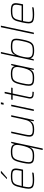

<svg xmlns="http://www.w3.org/2000/svg" viewBox="1655 -2438 983 4333"><g transform="rotate(-90 2146.5 -271.5)"><path d="M255 8Q181 8 136.5 -3Q92 -14 73 -41.5Q54 -69 54 -117Q54 -143 59.5 -177Q65 -211 74 -254Q90 -329 105 -379.5Q120 -430 145.5 -460.5Q171 -491 217 -504.5Q263 -518 339 -518Q404 -518 441.5 -507.5Q479 -497 495 -472.5Q511 -448 511 -405Q511 -396 508 -372Q505 -348 499.5 -317.5Q494 -287 487 -256L484 -243H107Q99 -203 93.5 -172Q88 -141 88 -118Q88 -82 103 -61.5Q118 -41 152.5 -32.5Q187 -24 246 -24Q273 -24 304.5 -26Q336 -28 366.5 -31Q397 -34 420 -38L413 -5Q395 -1 368.5 2Q342 5 312.5 6.5Q283 8 255 8ZM114 -275H456L460 -296Q466 -329 470.5 -355Q475 -381 475 -400Q475 -438 460.5 -456Q446 -474 416.5 -480Q387 -486 340 -486Q279 -486 241 -478.5Q203 -471 180.5 -449Q158 -427 143.5 -385.5Q129 -344 114 -275ZM273 -605 274 -610 409 -743H457L456 -738L302 -605Z M927 200 989 -83H985Q967 -45 941.5 -25Q916 -5 880 1.5Q844 8 794 8Q731 8 692.5 -2Q654 -12 636.5 -38Q619 -64 619 -111Q619 -138 624 -173.5Q629 -209 639 -255Q656 -335 673.5 -386.5Q691 -438 717 -466.5Q743 -495 783.5 -506.5Q824 -518 885 -518Q937 -518 973.5 -510Q1010 -502 1031.5 -484Q1053 -466 1059 -436H1063L1085 -510H1113L962 200ZM800 -24Q848 -24 878.5 -32Q909 -40 930 -56.5Q951 -73 969 -100Q979 -116 990 -143Q1001 -170 1010.5 -203Q1020 -236 1027 -269Q1034 -302 1038.5 -330.5Q1043 -359 1043 -377Q1043 -436 1008.5 -461Q974 -486 894 -486Q839 -486 803 -478Q767 -470 744.5 -446.5Q722 -423 706 -377Q690 -331 674 -255Q664 -209 658.5 -174.5Q653 -140 653 -115Q653 -77 667.5 -57Q682 -37 714.5 -30.5Q747 -24 800 -24Z M1395 8Q1332 8 1295.5 -2.5Q1259 -13 1244 -36.5Q1229 -60 1229 -97Q1229 -117 1232 -140Q1235 -163 1241 -190L1309 -510H1344L1277 -195Q1271 -166 1267.5 -142.5Q1264 -119 1264 -102Q1264 -69 1277.5 -52.5Q1291 -36 1320.5 -30Q1350 -24 1399 -24Q1465 -24 1505 -43.5Q1545 -63 1567.5 -95.5Q1590 -128 1601 -167.5Q1612 -207 1621 -246L1678 -510H1713L1604 0H1577L1589 -83H1585Q1572 -59 1551 -38Q1530 -17 1493 -4.5Q1456 8 1395 8Z M1949 -682 1962 -743H2004L1991 -682ZM1808 0 1916 -510H1951L1843 0Z M2238 0Q2201 0 2173 -3.5Q2145 -7 2126.5 -16Q2108 -25 2098.5 -41Q2089 -57 2089 -83Q2089 -90 2089.5 -97Q2090 -104 2091.5 -112.5Q2093 -121 2095 -130L2168 -478H2060L2067 -510H2175L2206 -658H2241L2210 -510H2336L2329 -478H2203L2125 -112Q2124 -107 2123.5 -102.5Q2123 -98 2122.5 -93.5Q2122 -89 2122 -85Q2122 -60 2135.5 -48.5Q2149 -37 2176 -33.5Q2203 -30 2244 -30Z M2552 8Q2489 8 2450.5 -2Q2412 -12 2394.5 -38Q2377 -64 2377 -111Q2377 -138 2382 -173.5Q2387 -209 2397 -255Q2414 -335 2431.5 -386.5Q2449 -438 2475 -466.5Q2501 -495 2541.5 -506.5Q2582 -518 2643 -518Q2695 -518 2731.5 -510Q2768 -502 2789.5 -484Q2811 -466 2817 -436H2821L2843 -510H2871L2763 0H2735L2747 -83H2743Q2725 -45 2699.5 -25Q2674 -5 2638 1.5Q2602 8 2552 8ZM2558 -24Q2606 -24 2636.5 -32Q2667 -40 2688 -56.5Q2709 -73 2727 -100Q2740 -119 2751 -149Q2762 -179 2771.5 -213Q2781 -247 2787.5 -279.5Q2794 -312 2797.5 -338Q2801 -364 2801 -377Q2801 -436 2766.5 -461Q2732 -486 2652 -486Q2597 -486 2561 -478Q2525 -470 2502.5 -446.5Q2480 -423 2464 -377Q2448 -331 2432 -255Q2422 -209 2416.5 -174.5Q2411 -140 2411 -115Q2411 -77 2425.5 -57Q2440 -37 2472.5 -30.5Q2505 -24 2558 -24Z M3174 8Q3122 8 3085.5 0Q3049 -8 3027.5 -26Q3006 -44 3000 -74H2996L2974 0H2946L3105 -743H3140L3070 -427H3074Q3092 -466 3117.5 -485.5Q3143 -505 3179 -511.5Q3215 -518 3265 -518Q3329 -518 3367 -508Q3405 -498 3422.5 -472Q3440 -446 3440 -399Q3440 -372 3435 -336.5Q3430 -301 3420 -255Q3404 -175 3386 -123.5Q3368 -72 3342 -43.5Q3316 -15 3276 -3.5Q3236 8 3174 8ZM3165 -24Q3221 -24 3256.5 -32Q3292 -40 3314.5 -63.5Q3337 -87 3353 -133Q3369 -179 3385 -255Q3395 -301 3400.5 -335.5Q3406 -370 3406 -395Q3406 -434 3391.5 -453.5Q3377 -473 3345 -479.5Q3313 -486 3259 -486Q3211 -486 3180.5 -478.5Q3150 -471 3129 -454Q3108 -437 3090 -410Q3077 -391 3066 -362.5Q3055 -334 3045.5 -301.5Q3036 -269 3029.5 -236.5Q3023 -204 3019.5 -177Q3016 -150 3016 -133Q3016 -74 3051 -49Q3086 -24 3165 -24Z M3542 0 3699 -743H3734L3577 0Z M3986 8Q3912 8 3867.5 -3Q3823 -14 3804 -41.5Q3785 -69 3785 -117Q3785 -143 3790.5 -177Q3796 -211 3805 -254Q3821 -329 3836 -379.5Q3851 -430 3876.5 -460.5Q3902 -491 3948 -504.5Q3994 -518 4070 -518Q4135 -518 4172.5 -507.5Q4210 -497 4226 -472.5Q4242 -448 4242 -405Q4242 -396 4239 -372Q4236 -348 4230.5 -317.5Q4225 -287 4218 -256L4215 -243H3838Q3830 -203 3824.5 -172Q3819 -141 3819 -118Q3819 -82 3834 -61.5Q3849 -41 3883.5 -32.5Q3918 -24 3977 -24Q4004 -24 4035.5 -26Q4067 -28 4097.5 -31Q4128 -34 4151 -38L4144 -5Q4126 -1 4099.5 2Q4073 5 4043.5 6.5Q4014 8 3986 8ZM3845 -275H4187L4191 -296Q4197 -329 4201.5 -355Q4206 -381 4206 -400Q4206 -438 4191.5 -456Q4177 -474 4147.5 -480Q4118 -486 4071 -486Q4010 -486 3972 -478.5Q3934 -471 3911.5 -449Q3889 -427 3874.5 -385.5Q3860 -344 3845 -275Z"/></g></svg>

Font: Saira Thin
Style: Italic
Weight: 100
Italic angle: -12°
Designer: Hector Gatti with collaboration of the Omnibus-Type team
Foundry: Omnibus-Type
Version: Version 1.101